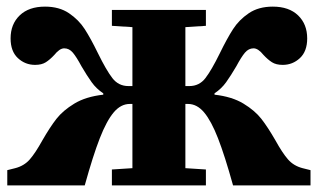

<svg xmlns="http://www.w3.org/2000/svg" viewBox="-20 -560 960 580"><path d="M602 -482 540 -478V-300H552Q582 -300 600.5 -324Q619 -348 644 -399Q666 -444 684 -472Q702 -500 731.5 -520Q761 -540 804 -540Q853 -540 880.5 -513.5Q908 -487 908 -444Q908 -405 886 -384.5Q864 -364 834 -364Q814 -364 801.5 -372Q789 -380 776 -394Q760 -414 746 -414Q731 -414 720 -401Q709 -388 694 -360Q677 -331 663 -311.5Q649 -292 628 -278V-274Q681 -268 715.5 -247Q750 -226 769.5 -201Q789 -176 812 -136Q833 -98 850 -78.5Q867 -59 894 -52L918 -46V0H684Q659 -90 638.5 -142.5Q618 -195 596.5 -220.5Q575 -246 548 -246H540V-52L602 -48V0H318V-48L380 -52V-246H372Q345 -246 323.5 -220.5Q302 -195 281.5 -142.5Q261 -90 236 0H2V-46L26 -52Q53 -59 70 -78.5Q87 -98 108 -136Q131 -176 150.5 -201Q170 -226 204.5 -247Q239 -268 292 -274V-278Q271 -292 257 -311.5Q243 -331 226 -360Q211 -388 200 -401Q189 -414 174 -414Q160 -414 144 -394Q131 -380 118.5 -372Q106 -364 86 -364Q56 -364 34 -384.5Q12 -405 12 -444Q12 -487 39.5 -513.5Q67 -540 116 -540Q159 -540 188.5 -520Q218 -500 236 -472Q254 -444 276 -399Q301 -348 319.5 -324Q338 -300 368 -300H380V-478L318 -482V-530H602Z"/></svg>

Font: Minipax
Style: Bold
Weight: 700
Designer: Raphaël Ronot, Igor Stepanchenko (Cyrillic)
Foundry: steppetype
Version: Version 1.002